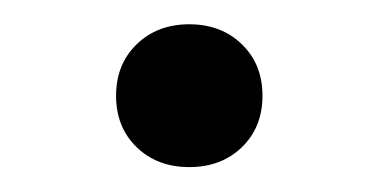

<svg xmlns="http://www.w3.org/2000/svg" viewBox="-20 -380 305 155"><path d="M73.7 -302.7Q73.7 -328.1 90.3 -344.2Q106.9 -360.4 132.8 -360.4Q158.7 -360.4 175.3 -344.2Q191.9 -328.1 191.9 -302.7Q191.9 -277.3 175.3 -261.2Q158.7 -245.1 132.8 -245.1Q106.9 -245.1 90.3 -261.2Q73.7 -277.3 73.7 -302.7Z"/></svg>

Font: Junicode Two Beta VF
Style: Regular
Weight: 400
Designer: Peter S. Baker
Foundry: Briery Creek Software
Version: Version 1.031 beta; ttfautohint (v1.8.1.43-b0c9)